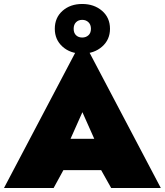

<svg xmlns="http://www.w3.org/2000/svg" viewBox="-25 -947 830 967"><path d="M207 -90H577V-248H207ZM390 -382 476 -189 461 -132 535 0H785L390 -750L-5 0H245L321 -139L304 -189ZM251 -802Q251 -747 290 -712Q329 -677 389 -677Q449 -677 489 -712Q529 -747 529 -802Q529 -858 489 -892.5Q449 -927 389 -927Q329 -927 290 -892.5Q251 -858 251 -802ZM346 -802Q346 -823 358 -835Q370 -847 389 -847Q408 -847 420.5 -835Q433 -823 433 -802Q433 -781 420.5 -769.5Q408 -758 389 -758Q370 -758 358 -769.5Q346 -781 346 -802Z"/></svg>

Font: Jost Black
Style: Regular
Weight: 900
Version: Version 3.710